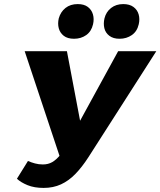

<svg xmlns="http://www.w3.org/2000/svg" viewBox="-20 -909 786 941"><path d="M194 12Q148 12 115 -1.5Q82 -15 63 -33L117 -120Q133 -113 151.5 -108Q170 -103 190 -103Q216 -103 236 -114.5Q256 -126 275.5 -150Q295 -174 316 -214L559 -658H746L413 -138Q382 -90 349.5 -56.5Q317 -23 279 -5.5Q241 12 194 12ZM284 -108 101 -658H308L397 -188ZM343 -719Q311 -719 292.5 -733.5Q274 -748 268 -770.5Q262 -793 268 -819Q277 -851 301 -870Q325 -889 361 -889Q392 -889 410.5 -875Q429 -861 435.5 -838.5Q442 -816 436 -790Q428 -755 402.5 -737Q377 -719 343 -719ZM566 -719Q535 -719 516 -733.5Q497 -748 491.5 -770.5Q486 -793 492 -819Q500 -851 524.5 -870Q549 -889 584 -889Q615 -889 634 -875Q653 -861 659.5 -838.5Q666 -816 660 -790Q652 -755 626 -737Q600 -719 566 -719Z"/></svg>

Font: Ysabeau Infant Black
Style: Italic
Weight: 900
Italic angle: -12°
Designer: Christian Thalmann (Catharsis Fonts)
Version: Version 2.001;gftools[0.9.30]; featfreeze: ss01,ss02,lnum